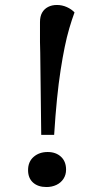

<svg xmlns="http://www.w3.org/2000/svg" viewBox="-20 -738 385 773"><path d="M142 -525Q141 -547 141 -568.5Q141 -590 141 -610.5Q141 -631 141 -649Q141 -672 149.5 -687Q158 -702 173.5 -710Q189 -718 209 -718Q230 -718 249 -709.5Q268 -701 280 -688Q269 -658 259 -624Q249 -590 240.5 -548.5Q232 -507 224 -455.5Q216 -404 209.5 -339.5Q203 -275 198 -195H146ZM93 -53Q93 -87 115.5 -106.5Q138 -126 172 -126Q205 -126 225.5 -107Q246 -88 246 -55Q246 -34 235.5 -18Q225 -2 207 6.5Q189 15 167 15Q133 15 113 -3Q93 -21 93 -53Z"/></svg>

Font: Literata 18pt Medium
Style: Italic
Weight: 500
Italic angle: -2°
Designer: Latin by Veronika Burian and Jose Scaglione. Greek by Irene Vlachou. Cyrillic by Vera Evstafieva
Foundry: TypeTogether
Version: Version 3.103;gftools[0.9.29]